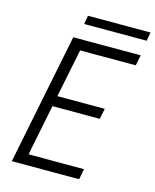

<svg xmlns="http://www.w3.org/2000/svg" viewBox="-125 -934 823 1019"><g transform="rotate(15 287.0 -425.0)"><path d="M184.1 -719.7H554.7L543 -661.6H237.3L183.6 -396H443.8L432.1 -337.9H171.9L115.7 -58.1H420.4L409.2 0H39.1ZM230 -850.1H573.7L565.4 -802.7H221.7Z"/></g></svg>

Font: Reddit Sans Fudge Light Italic
Style: Regular
Weight: 300
Italic angle: -11.25°
Designer: Stephen Hutchings
Version: Version 1.013